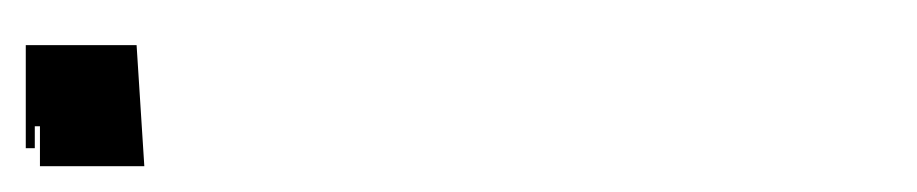

<svg xmlns="http://www.w3.org/2000/svg" viewBox="-112 -129 712 149"><path d="M0 0H-81V-31H-85V-109V-14H-92V-94H-6Z"/></svg>

Font: MewTooHand
Style: ReversedIta
Weight: 400
Designer: Mew Too, Robert Jablonski
Version: Version 0.77